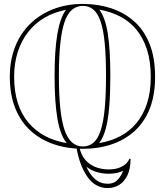

<svg xmlns="http://www.w3.org/2000/svg" viewBox="-20 -743 840 978"><path d="M369 5H384Q393 48 416 73Q439 98 469.5 109Q500 120 532 120Q568 120 591 110Q614 100 625.5 87Q637 74 639 65L645 67Q645 116 629.5 149Q614 182 587.5 198.5Q561 215 529 215Q465 215 424.5 156.5Q384 98 369 5ZM402 -723Q478 -723 544.5 -701.5Q611 -680 662 -635.5Q713 -591 741.5 -520.5Q770 -450 770 -351Q770 -258 742.5 -189Q715 -120 665 -75Q615 -30 548 -7.5Q481 15 402 15Q323 15 255 -8Q187 -31 136.5 -76.5Q86 -122 58 -191Q30 -260 30 -352Q30 -436 57 -504.5Q84 -573 133.5 -621.5Q183 -670 251.5 -696.5Q320 -723 402 -723ZM402 -713Q370 -713 346.5 -693Q323 -673 308.5 -630Q294 -587 287 -519.5Q280 -452 280 -356Q280 -262 287 -193.5Q294 -125 308.5 -82Q323 -39 346.5 -18Q370 3 402 3Q434 3 456.5 -16.5Q479 -36 493 -79Q507 -122 513.5 -190.5Q520 -259 520 -357Q520 -454 513.5 -522Q507 -590 493 -632Q479 -674 456.5 -693.5Q434 -713 402 -713ZM320 -14Q287 -54 272.5 -138.5Q258 -223 258 -356Q258 -486 272 -569Q286 -652 316 -693Q255 -681 206.5 -652.5Q158 -624 123.5 -580Q89 -536 70.5 -478.5Q52 -421 52 -352Q52 -276 71 -217.5Q90 -159 126 -117Q162 -75 211 -49.5Q260 -24 320 -14ZM485 -14Q544 -24 592 -49Q640 -74 675 -116Q710 -158 729 -216.5Q748 -275 748 -351Q748 -431 728.5 -491Q709 -551 674 -593Q639 -635 591 -659.5Q543 -684 486 -694Q516 -654 529 -572Q542 -490 542 -357Q542 -267 536.5 -200Q531 -133 518.5 -87Q506 -41 485 -14ZM607 127Q593 134 574 138Q555 142 532 142Q503 142 473.5 133.5Q444 125 420 106Q438 147 465 170Q492 193 529 193Q561 193 579.5 172.5Q598 152 607 127Z"/></svg>

Font: Kalnia Glaze Thin
Style: Bold
Weight: 700
Version: Version 1.110